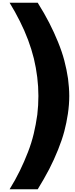

<svg xmlns="http://www.w3.org/2000/svg" viewBox="-20 -1230 550 1400"><path d="M255 150H50Q92 82 124.5 15.5Q157 -51 184 -121Q210 -188 226 -255Q242 -322 252 -394Q256 -428 258 -462Q260 -496 260 -530Q260 -599 251.5 -667.5Q243 -736 227 -803Q193 -940 125 -1075Q108 -1109 89.5 -1142.5Q71 -1176 50 -1210H255Q304 -1132 339.5 -1062.5Q375 -993 403 -924Q432 -853 449 -788.5Q466 -724 476 -657Q480 -625 482.5 -593Q485 -561 485 -530Q485 -467 475 -400Q465 -333 449 -273Q433 -212 403.5 -138.5Q374 -65 339 3Q320 39 299 76Q278 113 255 150Z"/></svg>

Font: Boldonse
Style: Regular
Weight: 400
Designer: Universitype Foundry
Foundry: Universitype Foundry
Version: Version 1.000; ttfautohint (v1.8.4.7-5d5b)